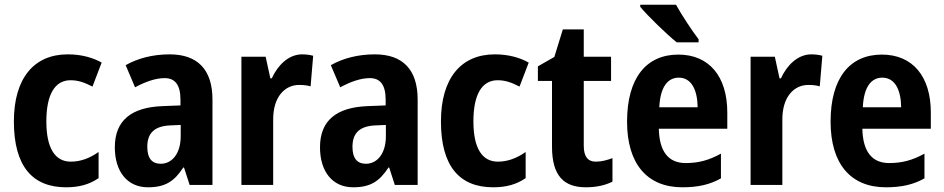

<svg xmlns="http://www.w3.org/2000/svg" viewBox="-20 -786 4012 816"><path d="M261 10C316 10 360 -2 399 -29V-140C362 -114 323 -99 281 -99C214 -99 177 -156 177 -270C177 -386 214 -445 280 -445C313 -445 340 -435 373 -418L412 -520C375 -541 326 -555 268 -555C124 -555 39 -453 39 -270C39 -78 119 10 261 10Z M701 -555C629 -555 565 -538 514 -509L554 -415C599 -439 641 -454 680 -454C724 -454 747 -425 747 -363V-338L671 -335C538 -330 468 -274 468 -160C468 -58 520 10 609 10C683 10 721 -16 759 -74H762L786 0H883V-363C883 -491 819 -555 701 -555ZM748 -255V-207C748 -133 711 -90 663 -90C627 -90 606 -112 606 -162C606 -218 634 -250 703 -253Z M1264 -555C1206 -555 1160 -508 1135 -453H1129L1109 -545H1006V0H1141V-279C1141 -375 1191 -425 1251 -425C1271 -425 1287 -423 1300 -419L1311 -549C1297 -553 1279 -555 1264 -555Z M1573 -555C1501 -555 1437 -538 1386 -509L1426 -415C1471 -439 1513 -454 1552 -454C1596 -454 1619 -425 1619 -363V-338L1543 -335C1410 -330 1340 -274 1340 -160C1340 -58 1392 10 1481 10C1555 10 1593 -16 1631 -74H1634L1658 0H1755V-363C1755 -491 1691 -555 1573 -555ZM1620 -255V-207C1620 -133 1583 -90 1535 -90C1499 -90 1478 -112 1478 -162C1478 -218 1506 -250 1575 -253Z M2076 10C2131 10 2175 -2 2214 -29V-140C2177 -114 2138 -99 2096 -99C2029 -99 1992 -156 1992 -270C1992 -386 2029 -445 2095 -445C2128 -445 2155 -435 2188 -418L2227 -520C2190 -541 2141 -555 2083 -555C1939 -555 1854 -453 1854 -270C1854 -78 1934 10 2076 10Z M2512 -99C2478 -99 2461 -121 2461 -166V-442H2577V-545H2461V-661H2372L2336 -544L2266 -504V-442H2326V-163C2326 -37 2378 10 2470 10C2516 10 2553 1 2583 -14V-114C2559 -105 2536 -99 2512 -99Z M2853 -766H2701V-757C2732 -719 2815 -639 2856 -606H2949V-619C2923 -653 2877 -722 2853 -766ZM2863 -554C2727 -554 2645 -455 2645 -269C2645 -90 2730 10 2880 10C2948 10 2998 -2 3044 -28V-133C2993 -105 2949 -93 2894 -93C2820 -93 2782 -143 2780 -239H3071V-308C3071 -461 2994 -554 2863 -554ZM2865 -456C2918 -456 2944 -405 2945 -330H2782C2786 -417 2818 -456 2865 -456Z M3428 -555C3370 -555 3324 -508 3299 -453H3293L3273 -545H3170V0H3305V-279C3305 -375 3355 -425 3415 -425C3435 -425 3451 -423 3464 -419L3475 -549C3461 -553 3443 -555 3428 -555Z M3728 -554C3592 -554 3510 -455 3510 -269C3510 -90 3595 10 3745 10C3813 10 3863 -2 3909 -28V-133C3858 -105 3814 -93 3759 -93C3685 -93 3647 -143 3645 -239H3936V-308C3936 -461 3859 -554 3728 -554ZM3730 -456C3783 -456 3809 -405 3810 -330H3647C3651 -417 3683 -456 3730 -456Z"/></svg>

Font: Noto Sans Display SemiCondensed
Style: Bold
Weight: 700
Width: 4
Designer: Monotype Design Team
Foundry: Monotype Imaging Inc.
Version: Version 1.900